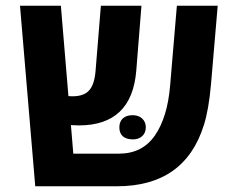

<svg xmlns="http://www.w3.org/2000/svg" viewBox="-20 -650 824 670"><path d="M476.1 -236.3Q488.8 -224.6 488.8 -205.6Q488.8 -186.5 476.1 -174.8Q463.4 -163.1 441.9 -163.6Q419.9 -164.1 408.2 -174.8Q396.5 -185.5 396.5 -205.6Q396.5 -225.6 408.7 -236.8Q420.9 -248 442.4 -248Q463.9 -248 476.1 -236.3ZM388.2 0H103L49.8 -629.9H192.4L218.8 -314.5Q224.6 -314 233.4 -314Q272.5 -314 291 -334.5Q309.6 -355 313.5 -402.8L332 -629.9H473.6L455.6 -404.3Q440.4 -212.4 255.4 -212.4Q245.1 -212.4 227.5 -213.4L235.8 -113.8H395Q476.6 -113.8 520.5 -177.2Q564.5 -240.7 573.7 -352.1L597.2 -629.9H739.7L716.3 -356Q708.5 -267.1 691.4 -213.4Q624.5 0 388.2 0Z"/></svg>

Font: OpenSansHebrew-Bold
Style: Bold
Weight: 700
Foundry: Ascender Corporation, Yanek Iontef
Version: Version 2.001;PS 002.001;hotconv 1.0.70;makeotf.lib2.5.58329